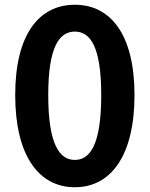

<svg xmlns="http://www.w3.org/2000/svg" viewBox="-20 -774 630 808"><path d="M295 14C446 14 546 -118 546 -374C546 -628 446 -754 295 -754C144 -754 44 -629 44 -374C44 -118 144 14 295 14ZM295 -101C231 -101 183 -165 183 -374C183 -580 231 -641 295 -641C359 -641 406 -580 406 -374C406 -165 359 -101 295 -101Z"/></svg>

Font: Source Han Sans KR
Style: Bold
Weight: 700
Designer: Ryoko NISHIZUKA 西塚涼子 (kana, bopomofo & ideographs); Paul D. Hunt (Latin, Greek & Cyrillic); Sandoll Communications 산돌커뮤니
Foundry: Adobe
Version: Version 2.004;hotconv 1.0.118;makeotfexe 2.5.65603